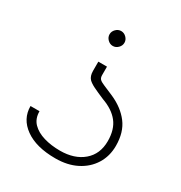

<svg xmlns="http://www.w3.org/2000/svg" viewBox="-168 -641 907 961"><g transform="rotate(30 285.0 -160.5)"><path d="M233 -329V-276Q233 -246 248 -230Q260 -218 283.5 -206.5Q307 -195 347 -178Q409 -156 441 -115.5Q473 -75 473 -8Q473 67 422.5 110Q372 153 289 153Q238 153 195.5 140.5Q153 128 127.5 102Q102 76 102 33H50Q50 107 113.5 152.5Q177 198 288 198Q358 198 410 171.5Q462 145 491 98.5Q520 52 520 -8Q520 -86 482 -136Q444 -186 376 -216Q337 -233 317.5 -241Q298 -249 290.5 -257Q283 -265 283 -280.5Q283 -296 283 -329ZM256 -519Q239 -519 226 -506Q213 -493 213 -476Q213 -459 226 -446Q239 -433 256 -433Q273 -433 286 -446Q299 -459 299 -476Q299 -493 286 -506Q273 -519 256 -519Z"/></g></svg>

Font: Kulim Park ExtraLight
Style: Regular
Weight: 275
Designer: Noponies / Dale Sattler
Foundry: Noponies
Version: Version 1.000; ttfautohint (v1.8.3)